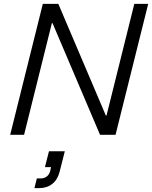

<svg xmlns="http://www.w3.org/2000/svg" viewBox="-20 -695 784 990"><path d="M575.8 0H495.8L250.8 -575.8H247.5L104.2 0H32.5L200.8 -675H280.8L525.8 -99.2H529.2L672.5 -675H744.2ZM157.5 275 170 225H189.2Q208.3 225 221.2 215Q234.2 205 239.2 185L243.3 166.7H211.7L232.5 85H314.2L287.5 190Q277.5 230.8 250 252.9Q222.5 275 181.7 275Z"/></svg>

Font: Funnel Sans Light
Style: Italic
Weight: 300
Italic angle: -14.036°
Designer: NORD ID, Kristian Moeller
Foundry: Dicotype
Version: Version 1.000